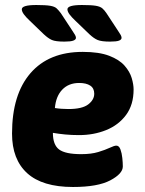

<svg xmlns="http://www.w3.org/2000/svg" viewBox="-20 -738 579 766"><path d="M271 8Q149 8 88.5 -47Q28 -102 28 -205Q28 -361 101.5 -446Q175 -531 310 -531Q375 -531 415.5 -515.5Q456 -500 477 -476Q498 -452 505.5 -426.5Q513 -401 513 -381Q513 -320 483 -279.5Q453 -239 403.5 -219Q354 -199 295 -199Q266 -199 240 -201.5Q214 -204 191 -208Q191 -160 216 -141.5Q241 -123 304 -123Q344 -123 372 -131.5Q400 -140 418 -148.5Q436 -157 444 -157Q455 -157 460.5 -142Q466 -127 468 -107.5Q470 -88 470 -74Q470 -45 420 -18.5Q370 8 271 8ZM253 -303Q308 -303 332 -321.5Q356 -340 356 -364Q356 -386 340 -396.5Q324 -407 296 -407Q254 -407 228.5 -380.5Q203 -354 199 -307Q211 -305 225.5 -304Q240 -303 253 -303ZM419 -572Q385 -572 369.5 -578.5Q354 -585 336 -602L281 -655Q266 -669 257.5 -680.5Q249 -692 249 -701Q249 -718 307 -718Q344 -718 362 -715Q380 -712 388.5 -704.5Q397 -697 405 -685L451 -615Q458 -605 461.5 -598.5Q465 -592 465 -587Q465 -580 455 -576Q445 -572 419 -572ZM237 -572Q202 -572 187 -578.5Q172 -585 154 -602L99 -655Q84 -669 75.5 -680.5Q67 -692 67 -701Q67 -718 125 -718Q162 -718 180 -715Q198 -712 206 -704.5Q214 -697 223 -685L269 -615Q276 -605 279.5 -598.5Q283 -592 283 -587Q283 -580 272.5 -576Q262 -572 237 -572Z"/></svg>

Font: Asap ExtraBold
Style: Italic
Weight: 800
Italic angle: -6°
Designer: Pablo Cosgaya
Foundry: Omnibus-Type
Version: Version 3.001; ttfautohint (v1.8.4.7-5d5b)